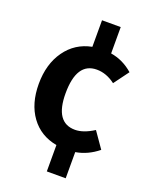

<svg xmlns="http://www.w3.org/2000/svg" viewBox="-156 -772 791 1013"><g transform="rotate(20 239.0 -265.5)"><path d="M405 -135 467 -46Q409 1 342 12V159H236V11Q143 -6 90.5 -78Q38 -150 38 -261Q38 -372 91.5 -447.5Q145 -523 237 -541V-690H342V-542Q411 -531 467 -482L405 -398Q355 -436 301 -436Q188 -436 188 -262Q188 -98 300 -98Q347 -98 405 -135Z"/></g></svg>

Font: Fira Sans SemiBold
Style: Regular
Weight: 600
Designer: bBox Type GmbH & Carrois Corporate GbR & Edenspiekermann AG
Foundry: bBox Type GmbH & Carrois Corporate GbR & Edenspiekermann AG
Version: Version 4.301;PS 004.301;hotconv 1.0.88;makeotf.lib2.5.64775